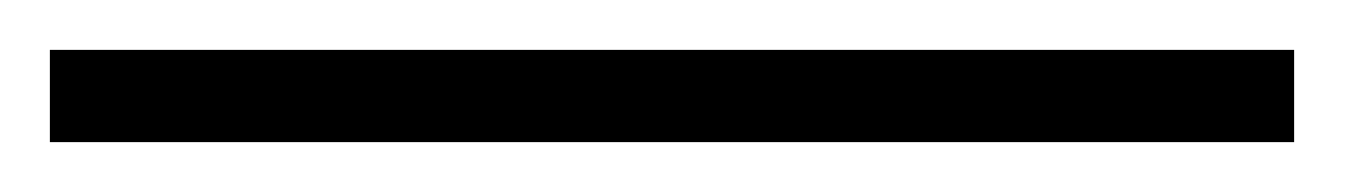

<svg xmlns="http://www.w3.org/2000/svg" viewBox="-20 5 540 77"><path d="M0 62V25H499V62Z"/></svg>

Font: MathJax_Main
Style: Regular
Weight: 400
Version: Version 1.1